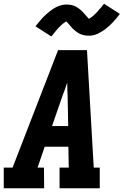

<svg xmlns="http://www.w3.org/2000/svg" viewBox="-21 -1002 658 1022"><path d="M214 0H-1V-110H46L288 -735H442L478 -110H510V0H296V-110H345L343 -221H217L179 -110H213ZM342 -331 339 -490Q338 -508 337.5 -526Q337 -544 337 -563Q331 -544 324.5 -526Q318 -508 311 -490L256 -331ZM252 -808 168 -862Q178 -875 187.5 -886.5Q197 -898 206 -907.5Q215 -917 224 -925Q233 -933 241.5 -940Q250 -947 261.5 -954.5Q273 -962 284.5 -967Q296 -972 308.5 -975Q321 -978 333 -978Q338 -978 343 -977.5Q348 -977 353 -976.5Q358 -976 362.5 -974.5Q367 -973 372 -971.5Q377 -970 381 -968Q385 -966 388.5 -963.5Q392 -961 396 -958.5Q400 -956 404 -952.5Q408 -949 411.5 -946Q415 -943 418.5 -939.5Q422 -936 424.5 -933Q427 -930 429.5 -927Q432 -924 436.5 -919.5Q441 -915 443.5 -911.5Q446 -908 449.5 -905Q453 -902 453 -901Q453 -900 452.5 -900Q452 -900 451 -900H450Q450 -901 454 -903Q458 -905 461 -907Q464 -909 468 -912Q472 -915 473.5 -916.5Q475 -918 477 -919.5Q479 -921 480.5 -923Q482 -925 484.5 -927Q487 -929 489.5 -931.5Q492 -934 494.5 -936.5Q497 -939 499.5 -942Q502 -945 504 -947.5Q506 -950 509 -953.5Q512 -957 515 -960Q518 -963 521 -967Q524 -971 526.5 -974.5Q529 -978 533 -982L617 -928Q607 -915 597.5 -903.5Q588 -892 579 -882.5Q570 -873 561 -865Q552 -857 543.5 -850Q535 -843 523 -835.5Q511 -828 499.5 -822.5Q488 -817 476 -814.5Q464 -812 452 -812Q447 -812 442 -812.5Q437 -813 432 -813.5Q427 -814 422 -815.5Q417 -817 412.5 -818.5Q408 -820 404 -822Q400 -824 396 -826.5Q392 -829 388 -831.5Q384 -834 380 -837.5Q376 -841 372.5 -844Q369 -847 365.5 -850.5Q362 -854 359.5 -857Q357 -860 354.5 -863Q352 -866 348 -870.5Q344 -875 341 -878.5Q338 -882 334.5 -885Q331 -888 331 -889Q331 -890 331.5 -890Q332 -890 333 -890H334Q334 -889 330.5 -887Q327 -885 324 -883Q321 -881 317 -878Q313 -875 311 -873.5Q309 -872 307.5 -870.5Q306 -869 304 -867Q302 -865 300 -863Q298 -861 295.5 -858.5Q293 -856 290.5 -853.5Q288 -851 285.5 -848Q283 -845 280.5 -842.5Q278 -840 275.5 -836.5Q273 -833 270 -829.5Q267 -826 264 -822.5Q261 -819 258.5 -815.5Q256 -812 252 -808Z"/></svg>

Font: Iosevka HT Extrabold Extended
Style: Italic
Weight: 800
Width: 7
Italic angle: -9°
Monospace: yes
Designer: Belleve Invis
Foundry: Belleve Invis
Version: Version 32.3.0; ttfautohint (v1.8.4)